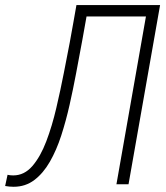

<svg xmlns="http://www.w3.org/2000/svg" viewBox="-37 -713 643 743"><path d="M15.6 9.8Q0 9.8 -17.1 6.8L-7.8 -36.6Q1.5 -34.2 14.2 -34.2Q57.1 -34.2 88.4 -70.6Q119.6 -106.9 142.1 -166Q164.6 -225.1 180.9 -295.2Q197.3 -365.2 210.4 -432.6Q224.1 -501 232.7 -547.4Q241.2 -593.8 247.3 -628.2Q253.4 -662.6 258.8 -693.4H582.5L460.4 0H413.6L527.8 -649.4H297.9Q291 -610.8 282 -560.3Q272.9 -509.8 257.3 -428.2Q246.1 -368.7 232.2 -306.9Q218.3 -245.1 200 -188.5Q181.6 -131.8 156 -87.2Q130.4 -42.5 95.9 -16.4Q61.5 9.8 15.6 9.8Z"/></svg>

Font: Cascadia Code NF ExtraLight
Style: Italic
Weight: 200
Italic angle: -10°
Monospace: yes
Designer: Aaron Bell
Foundry: Saja Typeworks
Version: Version 2404.023; ttfautohint (v1.8.4)